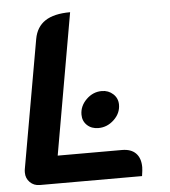

<svg xmlns="http://www.w3.org/2000/svg" viewBox="-51 -756 711 803"><g transform="rotate(-5 304.0 -354.5)"><path d="M26 -57Q26 -66 27 -71L122 -610Q131 -660 168 -684.5Q205 -709 273 -709L169 -116H439Q477 -116 497 -95.5Q517 -75 517 -37Q517 -26 513 0H84Q59 0 42.5 -16.5Q26 -33 26 -57ZM283 -278Q283 -314 311 -341.5Q339 -369 376 -369Q404 -369 423.5 -351Q443 -333 443 -306Q443 -270 414.5 -243Q386 -216 349 -216Q320 -216 301.5 -233.5Q283 -251 283 -278Z"/></g></svg>

Font: K2D
Style: Bold Italic
Weight: 700
Italic angle: -10°
Designer: Katatrad Aksorn Co.,Ltd.
Foundry: Cadson Demak Co.,Ltd.
Version: Version 1.000; ttfautohint (v1.6)